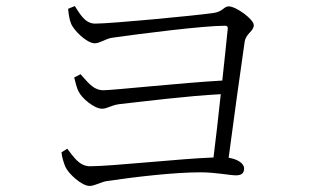

<svg xmlns="http://www.w3.org/2000/svg" viewBox="-20 -672 1040 634"><path d="M205 -643C206 -630 209 -607 214 -596C221 -574 266 -529 293 -529C309 -529 330 -544 348 -547C446 -561 651 -587 723 -587C730 -587 733 -584 732 -577C728 -534 721 -472 714 -406C586 -399 353 -374 321 -374C286 -374 266 -406 246 -427L225 -416C228 -404 234 -379 240 -369C250 -348 291 -313 317 -313C334 -313 346 -324 373 -328C464 -338 596 -355 709 -361C701 -285 692 -208 685 -152C574 -148 349 -123 277 -123C241 -123 221 -157 202 -181L183 -169C184 -155 191 -132 196 -121C205 -100 249 -58 276 -58C292 -58 314 -71 332 -74C427 -88 555 -103 642 -103C692 -103 739 -93 759 -93C780 -93 786 -102 786 -116C786 -133 763 -147 735 -151C750 -264 775 -447 788 -535C793 -562 818 -569 818 -589C818 -608 760 -651 735 -651C719 -651 716 -633 684 -629C621 -620 346 -594 294 -594C260 -594 243 -628 227 -652Z"/></svg>

Font: Noto Serif CJK JP Light
Style: Regular
Weight: 300
Designer: Ryoko NISHIZUKA 西塚涼子 (kana & ideographs); Frank Grießhammer (Latin, Greek & Cyrillic); Wenlong ZHANG 张文龙 (bopomofo); San
Foundry: Adobe Systems Incorporated
Version: Version 1.001;PS 1.001;hotconv 16.6.54;makeotf.lib2.5.65590